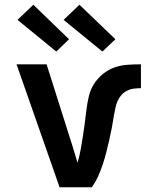

<svg xmlns="http://www.w3.org/2000/svg" viewBox="-20 -792 640 812"><path d="M232 0 50 -520H177L287 -173Q292 -156 297.5 -138.5Q303 -121 308 -103V-104Q316 -131 321 -159Q326 -187 330.5 -215Q335 -243 338.5 -271Q342 -299 345.5 -327.5Q349 -356 355.5 -384Q362 -412 377 -436Q392 -460 414.5 -478.5Q437 -497 463.5 -506.5Q490 -516 518.5 -518Q547 -520 576 -520V-419Q560 -419 545 -417Q530 -415 516.5 -408Q503 -401 493 -389.5Q483 -378 477 -364Q471 -350 468 -335Q465 -320 462 -305Q458 -278 453 -252Q448 -226 442 -199.5Q436 -173 429.5 -147.5Q423 -122 414.5 -96.5Q406 -71 395 -46.5Q384 -22 368 0ZM413 -574 249 -708 316 -772 468 -626ZM218 -574 54 -708 121 -772 272 -626Z"/></svg>

Font: Iosevka Fixed Extended
Style: Bold
Weight: 700
Width: 7
Monospace: yes
Designer: Belleve Invis
Foundry: Belleve Invis
Version: Version 24.1.1; ttfautohint (v1.8.4)